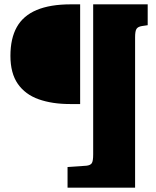

<svg xmlns="http://www.w3.org/2000/svg" viewBox="-20 -721 720 884"><path d="M291 143V48L378 42Q396 40 402.5 30.5Q409 21 409 -10V-701H660V-605L633 -601Q615 -598 608.5 -588Q602 -578 602 -550V143ZM302 -242Q220 -242 158 -264Q96 -286 62 -335Q28 -384 28 -464Q28 -544 57.5 -596.5Q87 -649 149 -675Q211 -701 306 -701H349V-242Z"/></svg>

Font: Literata Black
Style: Regular
Weight: 900
Designer: Latin by Veronika Burian and Jose Scaglione. Greek by Irene Vlachou. Cyrillic by Vera Evstafieva.
Foundry: TypeTogether
Version: Version 3.103;gftools[0.9.29]